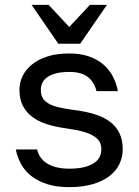

<svg xmlns="http://www.w3.org/2000/svg" viewBox="-20 -760 570 790"><path d="M265 10Q212 10 173.5 -2.5Q135 -15 108.5 -36Q82 -57 66.5 -85.5Q51 -114 45 -145H133Q136 -129 145.5 -114.5Q155 -100 170.5 -89.5Q186 -79 209.5 -72.5Q233 -66 265 -66Q302 -66 327 -72.5Q352 -79 367.5 -89.5Q383 -100 390 -114.5Q397 -129 397 -145Q397 -162 390.5 -175Q384 -188 367.5 -199Q351 -210 323 -218Q295 -226 251 -232Q207 -238 171.5 -249.5Q136 -261 111.5 -280Q87 -299 73.5 -326Q60 -353 60 -390Q60 -420 73 -447Q86 -474 112 -495Q138 -516 176 -528Q214 -540 265 -540Q312 -540 347 -527.5Q382 -515 406 -494Q430 -473 444.5 -445Q459 -417 465 -385H377Q369 -420 343 -442Q317 -464 265 -464Q232 -464 210 -458Q188 -452 174 -442Q160 -432 154 -418.5Q148 -405 148 -390Q148 -372 154.5 -359Q161 -346 176.5 -336Q192 -326 217.5 -319.5Q243 -313 281 -308Q330 -302 368 -290.5Q406 -279 432 -259.5Q458 -240 471.5 -212Q485 -184 485 -145Q485 -114 471.5 -85.5Q458 -57 431 -36Q404 -15 362.5 -2.5Q321 10 265 10ZM220 -580 110 -740H180L265 -649L350 -740H420L310 -580Z"/></svg>

Font: Golos Text VF
Style: Regular
Weight: 400
Designer: A.Korolkova, Vitaly Kuzmin
Foundry: ParaType Ltd
Version: Version 2.003